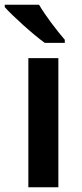

<svg xmlns="http://www.w3.org/2000/svg" viewBox="-38 -786 345 806"><path d="M126 -766H-18V-756C15 -719 101 -641 150 -606H234V-619C202 -656 152 -721 126 -766ZM207 0V-542H81V0Z"/></svg>

Font: Noto Sans Gurmukhi SemiBold
Style: Regular
Weight: 600
Designer: Jelle Bosma - Monotype Design Team
Foundry: Monotype Imaging Inc.
Version: Version 2.004